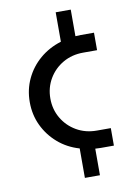

<svg xmlns="http://www.w3.org/2000/svg" viewBox="-85 -682 579 854"><g transform="rotate(-10 204.5 -255.0)"><path d="M228 119V-14Q173 -30 132 -65.5Q91 -101 68 -149.5Q45 -198 45 -255Q45 -312 68 -360.5Q91 -409 132 -444Q173 -479 228 -496V-629H296V-509Q308 -510 320 -510H380V-431H317Q266 -431 225.5 -407.5Q185 -384 161.5 -344Q138 -304 138 -255Q138 -206 161.5 -166Q185 -126 225.5 -102.5Q266 -79 317 -79H380V0H320Q308 0 296 -1V119Z"/></g></svg>

Font: MuseoModerno
Style: Regular
Weight: 400
Designer: Pablo Cosgaya, Héctor Gatti, Marcela Romero, and the Authors of The MuseoModerno Project.
Foundry: Omnibus-Type Team
Version: Version 1.001